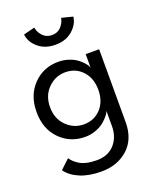

<svg xmlns="http://www.w3.org/2000/svg" viewBox="-157 -733 850 1045"><g transform="rotate(-20 268.0 -211.0)"><path d="M391.5 -625.5Q386.5 -582 347.8 -548.2Q309 -514.5 249 -514.5Q189 -514.5 150 -547.5Q111 -580.5 106 -625.5L171 -642Q175 -615 195.5 -592.8Q216 -570.5 249 -570.5Q282 -570.5 302 -592.8Q322 -615 326.5 -642ZM247.5 219.5Q176.5 219.5 124.8 197.8Q73 176 47 139L100.5 89Q109 101 118.5 110.2Q128 119.5 144.5 130.2Q161 141 186.8 147Q212.5 153 245 153Q310.5 153 347.8 111.5Q385 70 385 6.5V-81.5Q382 -71 370 -56Q358 -41 339 -25.2Q320 -9.5 290.8 1.2Q261.5 12 229.5 12Q142.5 12 84 -47.8Q25.5 -107.5 25.5 -205Q25.5 -302 84 -362.2Q142.5 -422.5 229.5 -422.5Q261.5 -422.5 290.5 -412.5Q319.5 -402.5 338.5 -387.8Q357.5 -373 369.5 -358.2Q381.5 -343.5 384.5 -331.5V-410.5H462.5V11.5Q462.5 110 401.8 164.8Q341 219.5 247.5 219.5ZM245.5 -54.5Q305.5 -54.5 344.2 -96Q383 -137.5 383 -205Q383 -272.5 344.2 -314.2Q305.5 -356 245.5 -356Q188 -356 145.8 -314Q103.5 -272 103.5 -205Q103.5 -138 145.8 -96.2Q188 -54.5 245.5 -54.5Z"/></g></svg>

Font: League Spartan
Style: Regular
Weight: 350
Foundry: The League of Moveable Type
Version: Version 2.002